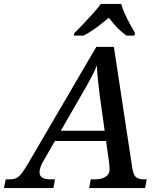

<svg xmlns="http://www.w3.org/2000/svg" viewBox="-75 -951 809 971"><path d="M-55 0 -46 -44H-27Q-7 -44 6.5 -50Q20 -56 33.5 -73Q47 -90 66 -122L412 -714H501L594 -101Q597 -80 603.5 -67.5Q610 -55 622 -49.5Q634 -44 653 -44H667L659 0H376L384 -44H407Q439 -44 459 -57Q479 -70 479 -93Q479 -101 478.5 -110.5Q478 -120 477 -127L430 -464Q425 -508 420.5 -546Q416 -584 415 -620Q405 -596 394 -574Q383 -552 369.5 -528Q356 -504 338 -473L144 -136Q134 -118 129.5 -104.5Q125 -91 125 -80Q125 -61 139 -52.5Q153 -44 181 -44H203L195 0ZM181 -238V-290H512V-238ZM301 -784Q321 -803 345.5 -829Q370 -855 394.5 -882Q419 -909 435 -931H538Q544 -909 556 -882Q568 -855 582.5 -829Q597 -803 608 -784L605 -771H564Q549 -782 532.5 -797Q516 -812 501.5 -829Q487 -846 475 -861Q457 -846 435.5 -829Q414 -812 391.5 -797Q369 -782 348 -771H298Z"/></svg>

Font: ET Text
Style: Italic
Weight: 470
Italic angle: -12°
Designer: Monotype Design Team
Foundry: Monotype Imaging Inc.
Version: Version 2.009